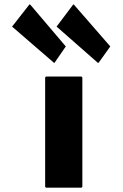

<svg xmlns="http://www.w3.org/2000/svg" viewBox="-20 -866 572 893"><path d="M190 -506V3L194 7H359L363 3V-506L359 -510H194ZM122 -843 118 -846 115 -843 36 -742 40 -739 232 -573 235 -576 286 -650ZM325 -843 322 -846 319 -843 243 -742 247 -739 436 -573 440 -576 493 -650ZM122 -843V-842ZM40 -739ZM325 -843V-842ZM247 -739H246Z"/></svg>

Font: Hussar Woodtype
Style: Bd
Weight: 900
Foundry: Cannot Into Space Fonts
Version: Version 1.07